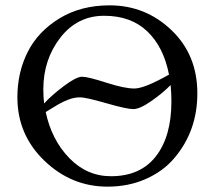

<svg xmlns="http://www.w3.org/2000/svg" viewBox="-20 -684 803 718"><path d="M45 -320Q45 -413 83.5 -489.5Q122 -566 202 -615Q282 -664 390 -664Q524 -664 621 -571.5Q718 -479 718 -335Q718 -194 632 -93Q591 -44 526 -15Q461 14 382 14Q247 14 146 -83Q45 -180 45 -320ZM612 -405Q592 -508 531 -566.5Q470 -625 369.5 -625Q269 -625 205.5 -543Q142 -461 142 -350Q142 -322 145 -297Q172 -327 218.5 -362Q265 -397 287 -397Q309 -397 377 -375Q445 -353 482.5 -353Q520 -353 612 -405ZM618 -366Q590 -337 546.5 -306.5Q503 -276 478.5 -276Q454 -276 377.5 -298Q301 -320 279.5 -320Q258 -320 237 -312Q216 -304 199.5 -294.5Q183 -285 168 -275.5Q153 -266 151 -265Q173 -161 239 -93Q305 -25 395 -25Q505 -25 563 -99.5Q621 -174 621 -305Q621 -336 618 -366Z"/></svg>

Font: EB Garamond
Style: Regular
Weight: 400
Version: Version 0.012